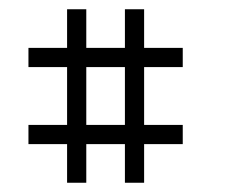

<svg xmlns="http://www.w3.org/2000/svg" viewBox="-20 -520 540 415"><path d="M291.5 -500V-416.5H375V-375H291.5V-250H375V-208.5H291.5V-125H250V-208.5H166.5V-125H125V-208.5H41.5V-250H125V-375H41.5V-416.5H125V-500H166.5V-416.5H250V-500ZM166.5 -250H250V-375H166.5Z"/></svg>

Font: Gputeks
Style: Regular
Weight: 500
Version: Version 0.9